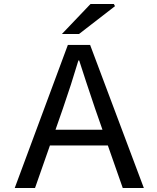

<svg xmlns="http://www.w3.org/2000/svg" viewBox="-20 -945 787 965"><path d="M321 -719H433L703 0H597L522 -214H231L156 0H54ZM435 -925H552L558 -914L377 -774H291ZM495 -293 458 -399Q408 -547 378 -641H374Q338 -520 296 -399L259 -293Z"/></svg>

Font: Nebula Sans Medium
Style: Regular
Weight: 500
Designer: Paul D. Hunt for Adobe (as Source Sans)
Foundry: Nebula Entertainment & Broadcasting LLC
Version: Version 1.010